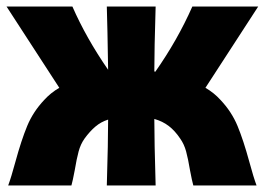

<svg xmlns="http://www.w3.org/2000/svg" viewBox="-20 -566 808 586"><path d="M607 -298Q633 -283 653 -261Q687 -225 705 -181.5Q723 -138 741 -72Q754 -24 763 0H570Q566 -14 560 -46Q554 -82 548 -104Q542 -126 530 -143Q514 -167 495 -181.5Q476 -196 451 -203Q451 -136 455 0H306Q310 -134 310 -201Q288 -194 271 -179.5Q254 -165 238 -143Q226 -126 220 -104Q214 -82 208 -46Q202 -14 198 0H5Q14 -24 27 -72Q45 -138 63 -181.5Q81 -225 115 -261Q135 -283 161 -298L0 -546H201Q243 -450 310 -353Q308 -483 306 -546H455Q451 -414 451 -348L454 -347Q522 -444 567 -546H768Z"/></svg>

Font: Mantou Sans
Style: Regular
Weight: 400
Designer: Mant0u / artakana
Foundry: Mant0u / artakana
Version: Version 1.001;October 22, 2023;FontCreator 14.0.0.2901 64-bi